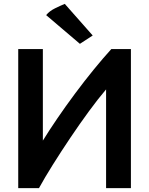

<svg xmlns="http://www.w3.org/2000/svg" viewBox="-20 -958 768 990"><path d="M181 12Q210 -41 252 -108Q294 -175 342 -246.5Q390 -318 438 -383.5Q486 -449 527 -497V12H655V-705H554Q512 -659 463.5 -599.5Q415 -540 367 -475.5Q319 -411 276 -348Q233 -285 201 -233V-705H74V12ZM218 -880Q261 -843 305 -806Q349 -769 392 -732L458 -775L314 -938Q292 -929 263.5 -915Q235 -901 218 -880Z"/></svg>

Font: Repo DemiBold
Style: Regular
Weight: 600
Designer: Stefan Peev
Foundry: Context Ltd
Version: Version 1.502